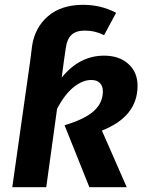

<svg xmlns="http://www.w3.org/2000/svg" viewBox="-20 -777 601 797"><path d="M403 -235 506 0H351L248 -257Q334 -283 370.5 -317Q407 -351 407 -398Q407 -420 394.5 -432.5Q382 -445 359 -445Q323 -445 286 -415.5Q249 -386 217 -326L172 0H31L106 -529L113 -585Q124 -662 179 -709.5Q234 -757 325 -757Q399 -757 462 -724L412 -631Q375 -650 332 -650Q296 -650 277 -632.5Q258 -615 253 -577L246 -529L236 -455Q310 -546 412 -546Q475 -546 513 -511.5Q551 -477 551 -421Q551 -293 403 -235Z"/></svg>

Font: Fira Sans SemiBold
Style: Italic
Weight: 600
Italic angle: -8°
Designer: bBox Type GmbH & Carrois Corporate GbR & Edenspiekermann AG
Foundry: bBox Type GmbH & Carrois Corporate GbR & Edenspiekermann AG
Version: Version 4.301